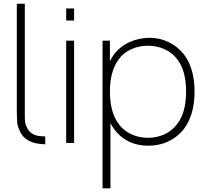

<svg xmlns="http://www.w3.org/2000/svg" viewBox="-20 -786 1132 1056"><path d="M229 7.5Q223.5 7.5 214.8 6.8Q206 6 194.5 5Q116 -5 88.5 -65.5Q83 -77.5 79.2 -89.5Q75.5 -101.5 74.5 -114Q73.5 -126.5 73 -144.5Q72.5 -162.5 72.5 -186.5V-765.5H116.5V-148Q116.5 -125 118.5 -111.5Q120.5 -98 128 -85.5Q136.5 -64.5 155.5 -52Q174.5 -39.5 200 -37.5L229 -35.5Z M387.5 -739.5V-673H344V-739.5ZM387.5 -562.5V0H344V-562.5Z M1050 -282.5Q1050 -153.5 991 -76Q955 -31 905 -7.8Q855 15.5 795 15.5Q735 15.5 685.8 -9.2Q636.5 -34 604.5 -81Q601 -85 597 -92Q593 -99 587.5 -108.5V250H544V-562.5H584.5V-449Q595.5 -471 604.5 -483.5Q621 -506 642.8 -523.8Q664.5 -541.5 690.2 -553.5Q716 -565.5 744.8 -571.8Q773.5 -578 803.5 -578Q859.5 -578 908.5 -554Q957.5 -530 991 -487.5Q1050 -410.5 1050 -282.5ZM1003.5 -282.5Q1003.5 -398 954.5 -460.5Q927.5 -496 885.2 -515.2Q843 -534.5 795 -534.5Q770.5 -534.5 747 -529.8Q723.5 -525 702.5 -515.8Q681.5 -506.5 664 -492.5Q646.5 -478.5 633.5 -460.5Q584.5 -395.5 584.5 -282.5Q584.5 -168 633.5 -103Q660.5 -66.5 703 -47.2Q745.5 -28 795 -28Q843 -28 885.2 -47.8Q927.5 -67.5 954.5 -104Q1003.5 -166.5 1003.5 -282.5Z"/></svg>

Font: Russisch Sans ExtraLight
Style: Regular
Weight: 200
Width: 4
Designer: Michael Sharanda (font) & Cristiano Sobral (main changes)
Foundry: Michael Sharanda
Version: Version 2.00;September 8, 2020;FontCreator 13.0.0.2681 64-bi